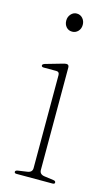

<svg xmlns="http://www.w3.org/2000/svg" viewBox="-101 -653 395 692"><g transform="rotate(15 97.0 -307.0)"><path d="M96.5 -547Q83 -547 74.5 -556.5Q66 -566 66 -580.5Q66 -594.5 75 -604.5Q84 -614.5 96.5 -614.5Q110 -614.5 118.8 -604.5Q127.5 -594.5 127.5 -580.5Q127.5 -566 118.5 -556.5Q109.5 -547 96.5 -547ZM117 -418.5V-36.5Q117 -20 136 -17.5L169.5 -13Q178.5 -12 178.5 -5.5Q178.5 0 170 0H36Q28 0 28 -5.5Q28 -11 36.5 -12.5L71 -17.5Q90 -20 90 -36V-383Q90 -395.5 78.5 -395.5H31.5Q23 -395.5 23 -401.5Q23 -406 31.5 -409L92.5 -426.5Q102.5 -429.5 107.5 -429.5Q117 -429.5 117 -418.5Z"/></g></svg>

Font: Fraunces 144pt Soft Thin
Style: Regular
Weight: 100
Version: Version 1.000;[0bf87f6ff]